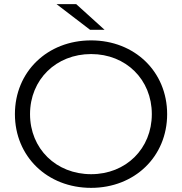

<svg xmlns="http://www.w3.org/2000/svg" viewBox="-20 -901 879 927"><path d="M415 -757H485L348 -881H253ZM420 6C630 6 787 -145 787 -350C787 -555 630 -706 420 -706C208 -706 52 -554 52 -350C52 -146 208 6 420 6ZM420 -60C251 -60 125 -183 125 -350C125 -517 251 -640 420 -640C588 -640 713 -517 713 -350C713 -183 588 -60 420 -60Z"/></svg>

Font: Talent
Style: Regular
Weight: 400
Designer: Mike Powis
Version: Version 1.001;hotconv 1.0.109;makeotfexe 2.5.65596